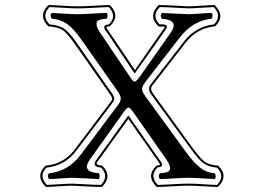

<svg xmlns="http://www.w3.org/2000/svg" viewBox="-20 -701 1040 757"><path d="M713 -102Q745 -58 770 -39Q795 -20 826 -18Q830 -13 830.5 -6.5Q831 0 827 5Q818 5 782.5 2.5Q747 0 725 0Q703 0 665 2.5Q627 5 611 5Q606 0 606 -7Q606 -14 611 -18Q631 -19 641 -23.5Q651 -28 650.5 -38Q650 -48 644.5 -58Q639 -68 627 -85L504 -261Q492 -277 487 -277Q480 -277 467 -258L335 -73Q299 -23 369 -18Q373 -14 373 -7Q373 0 369 5Q349 4 312 2Q275 0 264 0Q251 0 219 2.5Q187 5 174 5Q169 0 169 -7Q169 -14 174 -18Q249 -25 300 -93L448 -291Q456 -302 456 -314Q456 -324 442 -344L299 -547Q269 -590 243 -607.5Q217 -625 185 -627Q180 -632 179.5 -638.5Q179 -645 184 -650Q193 -650 228 -647.5Q263 -645 286 -645Q308 -645 345.5 -647.5Q383 -650 400 -650Q404 -646 404 -639Q404 -632 400 -627Q379 -626 369.5 -621.5Q360 -617 360.5 -607Q361 -597 366 -587Q371 -577 383 -560L494 -396Q505 -379 510 -379Q517 -379 530 -397L653 -572Q688 -622 619 -627Q614 -632 614 -639Q614 -646 619 -650Q639 -649 675.5 -647Q712 -645 724 -645Q736 -645 768 -647.5Q800 -650 814 -650Q818 -646 818 -639Q818 -632 814 -627Q740 -620 688 -552L551 -375Q540 -361 540 -346Q540 -339 560 -312ZM739 -118Q773 -72 789.5 -61.5Q806 -51 838 -48H840L841 -47Q882 -6 840 35L839 36H837Q822 36 784 33.5Q746 31 725 31Q700 31 658.5 33.5Q617 36 600 36H598L597 35Q555 -7 596 -47L597 -48H599Q608 -49 611 -51Q613 -52 602 -67L486 -232L364 -63Q361 -59 361 -57Q360 -50 381 -48H382L384 -47Q424 -7 383 35L381 36H380Q355 36 313.5 33.5Q272 31 264 31Q249 31 212.5 33.5Q176 36 163 36H161L160 35Q118 -7 159 -47L160 -48H162Q232 -55 275 -112L420 -304Q426 -312 416 -326L274 -529Q243 -573 225 -583.5Q207 -594 173 -597H171L170 -598Q129 -639 170 -680L171 -681H173Q189 -681 226.5 -678.5Q264 -676 286 -676Q311 -676 352.5 -678.5Q394 -681 411 -681H412L414 -680Q455 -639 414 -598L413 -597H412Q403 -597 400 -595Q397 -593 409 -577L512 -425L627 -590Q630 -593 630 -595Q629 -596 625.5 -596Q622 -596 616 -596Q610 -596 607 -597H605L604 -598Q563 -638 605 -680L606 -681H608Q632 -681 673.5 -678.5Q715 -676 724 -676Q738 -676 775 -678.5Q812 -681 824 -681H826L827 -680Q869 -638 829 -598L828 -597H826Q757 -590 712 -533L580 -363Q570 -350 585 -330ZM731 -116 578 -326Q560 -350 574 -368L706 -538Q752 -597 824 -605Q856 -638 823 -673Q812 -673 775 -670.5Q738 -668 724 -668Q715 -668 674 -670.5Q633 -673 610 -673Q576 -639 609 -605Q610 -605 614 -605Q618 -605 621.5 -605Q625 -605 629.5 -604Q634 -603 636 -601Q638 -599 638 -595Q638 -591 634 -585L511 -411L402 -573Q402 -574 399.5 -576.5Q397 -579 396 -580.5Q395 -582 393.5 -585Q392 -588 391.5 -590Q391 -592 391 -594Q391 -596 392 -598Q393 -600 395 -602Q400 -604 410 -605Q442 -638 409 -673Q394 -673 352.5 -670.5Q311 -668 286 -668Q264 -668 226 -670.5Q188 -673 175 -673Q142 -639 175 -605Q209 -602 229.5 -590Q250 -578 281 -534L423 -331Q436 -312 426 -299L281 -107Q237 -48 163 -40Q131 -7 165 28Q175 28 212 25.5Q249 23 264 23Q273 23 313.5 25.5Q354 28 378 28Q411 -6 379 -40Q351 -43 353 -58Q354 -62 358 -68L486 -246L608 -72Q609 -71 612 -67Q615 -63 616 -61Q617 -59 618.5 -55.5Q620 -52 619 -49Q618 -46 615 -44Q611 -42 601 -41Q568 -7 602 28Q616 28 657.5 25.5Q699 23 725 23Q746 23 784 25.5Q822 28 836 28Q869 -6 836 -40Q804 -43 784.5 -56Q765 -69 731 -116Z"/></svg>

Font: Linux Libertine Initials O
Style: Initials
Weight: 400
Designer: Philipp H. Poll
Foundry: Philipp H. Poll
Version: Version 5.0.6